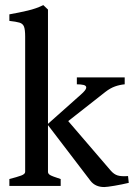

<svg xmlns="http://www.w3.org/2000/svg" viewBox="-20 -736 530 760"><path d="M473.6 -402.3Q453.6 -400.4 435.1 -393.8Q416.5 -387.2 397 -372.1L214.8 -229L167 -243.2L300.3 -361.8Q320.3 -379.4 321.3 -388.2Q322.3 -397 311 -399.7Q299.8 -402.3 284.2 -402.3V-429.7H473.6ZM17.1 0V-27.3Q47.4 -35.2 63.5 -41Q79.6 -46.9 79.6 -55.7V-591.3Q79.6 -618.7 75 -630.6Q70.3 -642.6 56.9 -646.5Q43.5 -650.4 17.1 -653.3V-679.2Q55.7 -686 89.8 -694.1Q124 -702.1 151.4 -715.8L169.9 -698.2V-55.7Q169.9 -48.3 178.2 -43.2Q186.5 -38.1 220.2 -27.3V0ZM489.7 -12.2Q463.4 -5.9 432.9 -0.7Q402.3 4.4 392.6 4.4Q357.4 4.4 338.4 -20L168 -243.2L231.9 -277.8L418.5 -60.5Q431.2 -45.9 445.8 -41.5Q460.4 -37.1 486.8 -39.1Z"/></svg>

Font: Namdhinggo Medium
Style: Regular
Weight: 500
Designer: Victor Gaultney
Foundry: SIL International
Version: Version 3.001